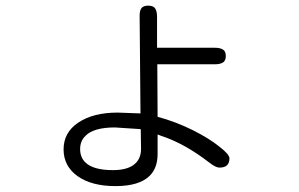

<svg xmlns="http://www.w3.org/2000/svg" viewBox="-20 -587 1040 668"><path d="M743.2 -3.9Q761.7 -3.9 770 -12.2Q778.3 -20.5 778.3 -36.1Q778.3 -49.8 744.1 -76.2Q708 -105.5 650.4 -134.3Q592.8 -163.1 528.3 -180.7L527.3 -363.3H726.6Q750 -363.3 758.8 -372.1Q765.6 -378.9 765.6 -391.6Q765.6 -406.2 758.8 -412.1Q750 -420.9 726.6 -420.9H526.4V-528.3Q526.4 -550.8 517.6 -560.5Q509.8 -567.4 495.6 -567.4Q481.4 -567.4 473.6 -560.5Q465.8 -551.8 465.8 -533.2L468.8 -192.4L389.6 -195.3Q303.7 -195.3 252 -160.2Q201.2 -126 201.2 -67.4Q201.2 -8.8 250 25.9Q298.8 60.5 381.8 60.5Q464.8 60.5 501 24.4Q528.3 -2.9 528.3 -50.8V-119.1L541 -114.3Q622.1 -87.9 708 -21.5Q730.5 -3.9 743.2 -3.9ZM276.4 -22.5Q258.8 -40 258.8 -68.4Q258.8 -96.7 277.3 -114.3Q305.7 -143.6 379.9 -143.6Q380.9 -143.6 469.7 -137.7L470.7 -69.3Q470.7 -38.1 452.1 -19.5Q427.7 4.9 373 4.9Q303.7 4.9 276.4 -22.5Z"/></svg>

Font: FakePearl
Style: ExtraLight
Weight: 300
Version: Version 1.2